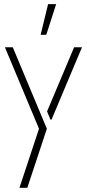

<svg xmlns="http://www.w3.org/2000/svg" viewBox="-20 -732 421 930"><path d="M176.8 -563.5 212.9 -711.9H252L204.1 -563.5ZM3.9 -502.9H42L207 -108.4L112.3 177.7H74.2L168.9 -108.4ZM208 -192.4 338.9 -502.9H377L229.5 -152.3H224.6Z"/></svg>

Font: Post No Bills Colombo Light
Style: Regular
Weight: 300
Designer: Kosala Senevirathne, Siva Puranthara, Lasantha Premarathna, Tharique Azeez
Foundry: Mooniak
Version: Version 1.220 ; ttfautohint (v1.6)